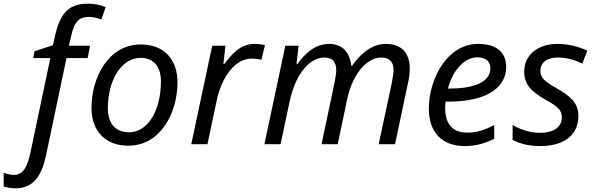

<svg xmlns="http://www.w3.org/2000/svg" viewBox="-132 -785 3237 1045"><path d="M-48 240C48 240 94 174 118 63L230 -469H345L358 -536H243L255 -587C272 -670 301 -693 353 -693C378 -693 401 -686 420 -679L443 -746C420 -757 382 -765 349 -765C251 -765 197 -725 167 -587L156 -539L56 -506L49 -469H142L32 53C16 126 -8 167 -56 167C-77 167 -93 161 -112 156V230C-95 235 -75 240 -48 240Z M566 8C744 8 834 -174 834 -336C834 -464 759 -543 634 -543C457 -543 366 -362 366 -198C366 -71 442 8 566 8ZM571 -65C498 -65 455 -112 455 -195C455 -345 525 -470 635 -470C715 -470 744 -406 744 -346C744 -170 665 -65 571 -65Z M997 0 1049 -245C1056 -280 1069 -315 1086 -349C1121 -417 1173 -466 1240 -466C1256 -466 1273 -464 1291 -460L1310 -539C1293 -544 1271 -546 1252 -546C1176 -546 1131 -491 1089 -437H1084L1095 -536H1023L909 0Z M1395 0 1444 -231C1482 -407 1568 -472 1633 -472C1680 -472 1698 -446 1698 -402C1698 -388 1695 -366 1689 -336L1618 0H1706L1757 -242C1791 -402 1877 -472 1942 -472C1989 -472 2010 -446 2010 -406C2010 -386 2006 -365 2001 -336L1929 0H2018L2087 -326C2094 -355 2098 -382 2098 -414C2098 -499 2051 -546 1968 -546C1887 -546 1824 -485 1784 -427H1780C1772 -500 1732 -546 1659 -546C1577 -546 1523 -486 1487 -437H1482L1493 -536H1421L1307 0Z M2396 10C2464 10 2507 -6 2558 -29V-104C2505 -77 2463 -63 2412 -63C2329 -63 2291 -114 2291 -195C2291 -206 2292 -220 2293 -232H2310C2530 -232 2623 -316 2623 -421C2623 -500 2571 -546 2470 -546C2305 -546 2202 -361 2202 -192C2202 -68 2272 10 2396 10ZM2306 -303C2335 -411 2401 -473 2465 -473C2514 -473 2537 -449 2537 -414C2537 -331 2433 -303 2313 -303Z M2808 10C2935 10 3016 -47 3016 -155C3016 -230 2965 -265 2897 -305C2862 -324 2838 -341 2827 -354C2815 -367 2809 -382 2809 -399C2809 -442 2844 -472 2903 -472C2962 -472 3002 -455 3037 -439L3065 -509C3025 -528 2968 -546 2903 -546C2848 -546 2804 -532 2771 -504C2738 -476 2721 -439 2721 -394C2721 -326 2760 -286 2836 -243C2871 -224 2894 -208 2907 -195C2920 -182 2926 -165 2926 -146C2926 -95 2884 -62 2805 -62C2749 -62 2691 -84 2658 -105V-24C2695 -4 2743 10 2808 10Z"/></svg>

Font: BC Sans
Style: Italic
Weight: 400
Italic angle: -12°
Designer: Monotype Design Team
Designer: Province of B.C.
Foundry: Monotype Imaging Inc.
Version: Version 2.000;GOOG;noto-source:20170915:90ef993387c0